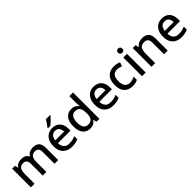

<svg xmlns="http://www.w3.org/2000/svg" viewBox="382 -2334 3912 3912"><g transform="rotate(-45 2338.5 -378.0)"><path d="M687 -549Q778 -549 824 -502Q870 -455 870 -351V0H764V-337Q764 -462 663 -462Q591 -462 560 -417.5Q529 -373 529 -290V0H424V-337Q424 -462 322 -462Q246 -462 217.5 -413Q189 -364 189 -272V0H83V-539H167L182 -467H188Q212 -509 255 -529Q298 -549 346 -549Q471 -549 510 -462H518Q544 -507 590 -528Q636 -549 687 -549Z M1244 -549Q1350 -549 1411 -483.5Q1472 -418 1472 -305V-247H1110Q1112 -164 1153.5 -120Q1195 -76 1270 -76Q1322 -76 1362.5 -85.5Q1403 -95 1446 -114V-26Q1405 -8 1364 1Q1323 10 1266 10Q1187 10 1127.5 -21Q1068 -52 1034.5 -113.5Q1001 -175 1001 -265Q1001 -356 1031.5 -419Q1062 -482 1116.5 -515.5Q1171 -549 1244 -549ZM1244 -467Q1187 -467 1152.5 -430Q1118 -393 1112 -325H1366Q1365 -388 1335.5 -427.5Q1306 -467 1244 -467ZM1404 -756Q1389 -738 1362 -709Q1335 -680 1304 -652Q1273 -624 1249 -606H1179V-618Q1194 -637 1213 -663Q1232 -689 1250 -716.5Q1268 -744 1280 -766H1404Z M1789 10Q1692 10 1632.5 -60Q1573 -130 1573 -268Q1573 -407 1633 -478Q1693 -549 1791 -549Q1852 -549 1891 -526Q1930 -503 1954 -470H1960Q1958 -483 1955 -510Q1952 -537 1952 -558V-760H2058V0H1975L1957 -72H1952Q1929 -37 1890 -13.5Q1851 10 1789 10ZM1814 -77Q1892 -77 1924 -120.5Q1956 -164 1956 -251V-267Q1956 -361 1925.5 -411.5Q1895 -462 1813 -462Q1748 -462 1715 -409.5Q1682 -357 1682 -266Q1682 -175 1715 -126Q1748 -77 1814 -77Z M2436 -549Q2542 -549 2603 -483.5Q2664 -418 2664 -305V-247H2302Q2304 -164 2345.5 -120Q2387 -76 2462 -76Q2514 -76 2554.5 -85.5Q2595 -95 2638 -114V-26Q2597 -8 2556 1Q2515 10 2458 10Q2379 10 2319.5 -21Q2260 -52 2226.5 -113.5Q2193 -175 2193 -265Q2193 -356 2223.5 -419Q2254 -482 2308.5 -515.5Q2363 -549 2436 -549ZM2436 -467Q2379 -467 2344.5 -430Q2310 -393 2304 -325H2558Q2557 -388 2527.5 -427.5Q2498 -467 2436 -467Z M3013 10Q2901 10 2833 -56.5Q2765 -123 2765 -266Q2765 -366 2798 -428Q2831 -490 2889 -519.5Q2947 -549 3021 -549Q3066 -549 3105.5 -539.5Q3145 -530 3171 -518L3139 -432Q3111 -443 3079.5 -451Q3048 -459 3020 -459Q2874 -459 2874 -267Q2874 -175 2910 -127Q2946 -79 3016 -79Q3061 -79 3095.5 -89Q3130 -99 3159 -115V-23Q3130 -6 3096 2Q3062 10 3013 10Z M3340 -744Q3364 -744 3382 -730Q3400 -716 3400 -683Q3400 -651 3382 -636.5Q3364 -622 3340 -622Q3314 -622 3296.5 -636.5Q3279 -651 3279 -683Q3279 -716 3296.5 -730Q3314 -744 3340 -744ZM3392 -539V0H3286V-539Z M3831 -549Q3925 -549 3975 -502Q4025 -455 4025 -351V0H3920V-336Q3920 -462 3809 -462Q3726 -462 3695 -413Q3664 -364 3664 -272V0H3558V-539H3642L3657 -467H3663Q3689 -509 3734.5 -529Q3780 -549 3831 -549Z M4400 -549Q4506 -549 4567 -483.5Q4628 -418 4628 -305V-247H4266Q4268 -164 4309.5 -120Q4351 -76 4426 -76Q4478 -76 4518.5 -85.5Q4559 -95 4602 -114V-26Q4561 -8 4520 1Q4479 10 4422 10Q4343 10 4283.5 -21Q4224 -52 4190.5 -113.5Q4157 -175 4157 -265Q4157 -356 4187.5 -419Q4218 -482 4272.5 -515.5Q4327 -549 4400 -549ZM4400 -467Q4343 -467 4308.5 -430Q4274 -393 4268 -325H4522Q4521 -388 4491.5 -427.5Q4462 -467 4400 -467Z"/></g></svg>

Font: Noto Sans Medium
Style: Regular
Weight: 500
Designer: Monotype Design Team
Foundry: Monotype Imaging Inc.
Version: Version 2.007